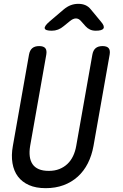

<svg xmlns="http://www.w3.org/2000/svg" viewBox="-20 -970 640 1000"><path d="M131 -685Q135 -708 148 -719Q161 -730 184 -730Q207 -730 216 -719Q225 -708 221 -685L137 -210Q132 -180 135 -156Q138 -132 149.5 -115Q161 -98 182 -89Q203 -80 234 -80Q265 -80 289 -89.5Q313 -99 331 -116Q349 -133 360.5 -157Q372 -181 377 -210L461 -685Q465 -708 478 -719Q491 -730 514 -730Q537 -730 546 -719Q555 -708 551 -685L467 -210Q458 -160 437.5 -119.5Q417 -79 385 -50Q353 -21 311 -5.5Q269 10 218 10Q167 10 131 -6Q95 -22 73.5 -50.5Q52 -79 45 -120Q38 -161 47 -210ZM250 -810Q216 -810 213 -822Q210 -834 238 -858L312 -921Q330 -936 348.5 -943Q367 -950 388 -950Q409 -950 425 -943Q441 -936 453 -921L506 -857Q526 -834 519 -822Q512 -810 479 -810Q462 -810 449 -816Q436 -822 426 -833L402 -860Q390 -874 375.5 -874Q361 -874 344 -860L312 -834Q298 -822 282.5 -816Q267 -810 250 -810Z"/></svg>

Font: Maple Mono Normal NL
Style: Italic
Weight: 400
Italic angle: -10°
Monospace: yes
Designer: subframe7536
Version: Version 7.000